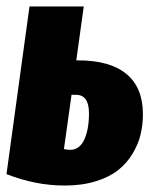

<svg xmlns="http://www.w3.org/2000/svg" viewBox="-20 -553 476 591"><path d="M220.2 -367.2Q318.4 -367.2 369.1 -325.4Q419.9 -283.7 419.9 -201.2Q419.9 -168.5 412.6 -138.4Q405.3 -108.4 387.7 -79.3Q370.1 -50.3 343.3 -29.1Q316.4 -7.8 274.4 5.1Q232.4 18.1 179.2 18.1Q88.9 18.1 0 -17.1L70.8 -533.2H237.8L214.8 -367.2ZM195.8 -91.8Q224.6 -91.8 239.3 -123Q253.9 -154.3 253.9 -204.1Q253.9 -261.2 213.9 -261.2H200.2L176.8 -94.2Q186.5 -91.8 195.8 -91.8Z"/></svg>

Font: Fira Sans Compressed ExtraBold
Style: Italic
Weight: 800
Width: 3
Italic angle: -8°
Designer: Carrois Corporate & Edenspiekermann AG
Foundry: Carrois Corporate GbR & Edenspiekermann AG
Version: Version 4.203;PS 004.203;hotconv 1.0.88;makeotf.lib2.5.64775